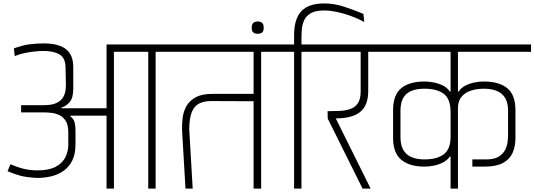

<svg xmlns="http://www.w3.org/2000/svg" viewBox="-20 -1099 3115 1119"><path d="M601 0V-425H391L390 -421Q410 -406 415 -384.5Q420 -363 420 -340V-257Q420 -200 400.5 -162Q381 -124 348.5 -102Q316 -80 277 -71Q238 -62 198 -62Q135 -65 98.5 -75Q62 -85 24 -101L41 -142Q82 -124 119 -115Q156 -106 198 -106Q265 -106 304.5 -127Q344 -148 361 -182.5Q378 -217 378 -257V-328Q378 -369 364 -392.5Q350 -416 328 -427Q306 -438 281.5 -441Q257 -444 236 -444H103V-486H236Q284 -486 310.5 -499.5Q337 -513 348 -532.5Q359 -552 361.5 -571Q364 -590 364 -602L362 -707Q361 -762 326.5 -782Q292 -802 233 -802Q213 -802 183 -799Q153 -796 122 -789.5Q91 -783 66 -772L61 -817Q107 -834 146.5 -840Q186 -846 233 -846Q281 -846 314.5 -836.5Q348 -827 368.5 -809Q389 -791 398 -765.5Q407 -740 407 -707V-583Q407 -528 385.5 -503.5Q364 -479 338 -472V-468H601V-840H1018V-797H887V0H844V-797H644V0Z M1061 0 1041 -342Q1040 -376 1044.5 -412.5Q1049 -449 1066.5 -480.5Q1084 -512 1120.5 -532Q1157 -552 1220 -552H1458V-797H946V-840H1634V-797H1502V0H1458V-509L1209 -510Q1169 -510 1140.5 -495.5Q1112 -481 1097.5 -445Q1083 -409 1083 -344Q1084 -322 1085.5 -300.5Q1087 -279 1088 -257.5Q1089 -236 1090.5 -214.5Q1092 -193 1093 -172Q1094 -151 1095.5 -129.5Q1097 -108 1098 -86.5Q1099 -65 1100.5 -43.5Q1102 -22 1103 0Z M1482 -902Q1474 -902 1465.5 -904.5Q1457 -907 1452 -914.5Q1447 -922 1447 -937Q1447 -953 1452 -960.5Q1457 -968 1465.5 -971Q1474 -974 1482 -974Q1491 -974 1499 -971Q1507 -968 1512 -960.5Q1517 -953 1517 -937Q1517 -922 1512 -914.5Q1507 -907 1499 -904.5Q1491 -902 1482 -902Z M1562 -797V-840H1869V-797H1737V0H1694V-797ZM2098 -1018 2103 -971Q2064 -992 2022 -1007Q1980 -1022 1941 -1030Q1902 -1038 1870 -1038Q1818 -1038 1790.5 -1021.5Q1763 -1005 1752 -979.5Q1741 -954 1739 -926.5Q1737 -899 1737 -877V-815H1694V-894Q1694 -989 1736.5 -1034Q1779 -1079 1870 -1079Q1928 -1079 1988.5 -1059Q2049 -1039 2098 -1018Z M2093 0 1890 -408 1889 -451Q1924 -451 1958.5 -452.5Q1993 -454 2021 -463.5Q2049 -473 2065.5 -497Q2082 -521 2082 -566V-797H1798V-840H2252V-797H2126V-569Q2126 -524 2113.5 -493.5Q2101 -463 2076.5 -444.5Q2052 -426 2017 -417.5Q1982 -409 1937 -409L2140 0Z M2733 -170Q2753 -170 2773.5 -170Q2794 -170 2814 -170Q2861 -170 2886.5 -186Q2912 -202 2924 -225.5Q2936 -249 2938.5 -273.5Q2941 -298 2941 -314Q2941 -349 2941 -383.5Q2941 -418 2941 -452Q2941 -520 2905 -551Q2869 -582 2799 -582Q2760 -582 2726.5 -571.5Q2693 -561 2672 -537.5Q2651 -514 2649 -475V0H2606V-187Q2605 -187 2604.5 -187Q2604 -187 2602 -187Q2587 -165 2561.5 -152Q2536 -139 2507.5 -133.5Q2479 -128 2454 -128Q2366 -128 2318.5 -168Q2271 -208 2271 -295Q2271 -336 2271 -376.5Q2271 -417 2271 -457Q2271 -546 2318.5 -585Q2366 -624 2454 -624Q2479 -624 2507.5 -618.5Q2536 -613 2561.5 -600.5Q2587 -588 2602 -565H2606V-797H2180V-840H3075V-797H2649V-565H2653Q2668 -588 2693 -600.5Q2718 -613 2746 -618.5Q2774 -624 2799 -624Q2889 -624 2936.5 -585Q2984 -546 2984 -457V-294Q2984 -243 2966.5 -206Q2949 -169 2910 -148.5Q2871 -128 2806 -128H2733ZM2314 -301Q2314 -234 2349 -202Q2384 -170 2454 -170Q2527 -170 2566.5 -200Q2606 -230 2606 -301V-446Q2606 -522 2566.5 -552Q2527 -582 2454 -582Q2384 -582 2349 -551.5Q2314 -521 2314 -452Z"/></svg>

Font: Matangi Light
Style: Regular
Weight: 300
Designer: Prashant Pant
Foundry: The Graphic Ant
Version: Version 3.002